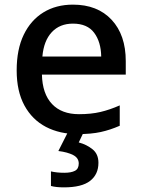

<svg xmlns="http://www.w3.org/2000/svg" viewBox="-20 -569 612 829"><path d="M295 -549Q401 -549 462 -483.5Q523 -418 523 -305V-247H161Q163 -164 204.5 -120Q246 -76 321 -76Q373 -76 413.5 -85.5Q454 -95 497 -114V-26Q456 -8 415 1Q374 10 317 10Q238 10 178.5 -21Q119 -52 85.5 -113.5Q52 -175 52 -265Q52 -356 82.5 -419Q113 -482 167.5 -515.5Q222 -549 295 -549ZM295 -467Q238 -467 203.5 -430Q169 -393 163 -325H417Q416 -388 386.5 -427.5Q357 -467 295 -467ZM405 134Q405 184 369 212Q333 240 256 240Q222 240 200 234V171Q225 177 258 177Q287 177 303.5 168.5Q320 160 320 137Q320 113 296 100.5Q272 88 232 83L274 0H342L320 46Q354 55 379.5 75.5Q405 96 405 134Z"/></svg>

Font: Noto Sans Medium
Style: Regular
Weight: 500
Designer: Monotype Design Team
Foundry: Monotype Imaging Inc.
Version: Version 2.007